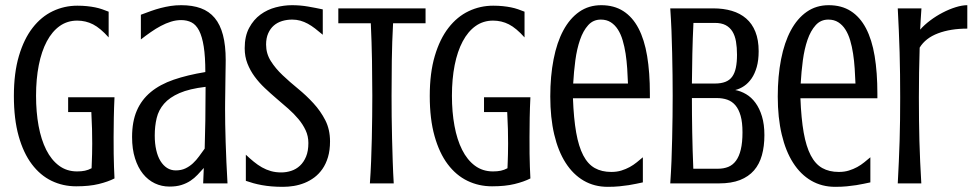

<svg xmlns="http://www.w3.org/2000/svg" viewBox="-20 -703 3738 736"><path d="M241.2 -330.1H418.9Q417 -290 416.3 -251.5Q415.5 -212.9 415.5 -177.7Q415.5 -142.6 415.8 -113.5Q416 -84.5 417 -63.5Q418 -38.6 418.9 -19Q394 -6.3 358.4 2.4Q322.8 11.2 272 11.2Q221.2 11.2 177.7 -9.8Q134.3 -30.8 102.1 -73.5Q69.8 -116.2 51.5 -181.4Q33.2 -246.6 33.2 -335Q33.2 -423.3 52.5 -488.5Q71.8 -553.7 105 -596.4Q138.2 -639.2 182.4 -660.2Q226.6 -681.2 276.4 -681.2Q296.9 -681.2 313.5 -679.4Q330.1 -677.7 344.5 -674.8Q358.9 -671.9 371.6 -667.5Q384.3 -663.1 396.5 -658.2V-559.6Q364.7 -595.2 336.7 -609.6Q308.6 -624 275.9 -624Q238.3 -624 209 -603.3Q179.7 -582.5 159.4 -544.4Q139.2 -506.3 128.7 -453.4Q118.2 -400.4 118.2 -335.9Q118.2 -273.4 127.9 -220.5Q137.7 -167.5 157.2 -128.7Q176.8 -89.8 206.3 -67.9Q235.8 -45.9 275.4 -45.9Q292.5 -45.9 305.4 -48.6Q318.4 -51.3 331.1 -58.1Q331.5 -68.8 332 -83Q332.5 -95.2 333 -112.5Q333.5 -129.9 333.5 -152.8Q333.5 -177.7 332.8 -208Q332 -238.3 330.1 -273.4H241.2Z M758.8 0 761.2 -59.1Q749.5 -45.9 737.3 -33Q725.1 -20 710 -10Q694.8 0 675.5 6.1Q656.2 12.2 629.9 12.2Q599.6 12.2 573.5 -0.2Q547.4 -12.7 528.1 -36.6Q508.8 -60.5 497.6 -95.9Q486.3 -131.3 486.3 -177.7Q486.3 -236.8 504.4 -278.8Q522.5 -320.8 557.9 -350.1Q593.3 -379.4 645.8 -397.5Q698.2 -415.5 767.1 -426.8Q767.1 -485.8 761 -524.4Q754.9 -563 743.2 -585.7Q731.4 -608.4 714.1 -617.2Q696.8 -626 674.3 -626Q654.8 -626 635.3 -619.9Q615.7 -613.8 596.4 -603.5Q577.1 -593.3 557.9 -579.8Q538.6 -566.4 520 -551.8V-646.5Q540.5 -654.3 559.1 -660.9Q577.6 -667.5 596.4 -672.4Q615.2 -677.2 634.3 -680.2Q653.3 -683.1 674.8 -683.1Q717.8 -683.1 749.8 -671.4Q781.7 -659.7 803 -634.3Q824.2 -608.9 834.7 -568.8Q845.2 -528.8 845.2 -472.7Q845.2 -467.3 845 -454.6Q844.7 -441.9 844.5 -424.8Q844.2 -407.7 844 -388.2Q843.8 -368.7 843.5 -349.6Q843.3 -330.6 843 -313.7Q842.8 -296.9 842.8 -285.6Q842.8 -259.8 843.3 -227.3Q843.8 -194.8 845 -158.2Q846.2 -121.6 847.9 -81.5Q849.6 -41.5 852.1 0ZM764.6 -133.3Q766.1 -183.1 767.1 -240Q768.1 -296.9 768.1 -370.1Q706.1 -362.8 668 -346.2Q629.9 -329.6 608.9 -305.4Q587.9 -281.2 580.6 -250.5Q573.2 -219.7 573.2 -183.6Q573.2 -152.8 578.9 -127.9Q584.5 -103 595.2 -85.7Q606 -68.4 620.6 -59.1Q635.3 -49.8 653.8 -49.8Q674.8 -49.8 690.7 -57.4Q706.5 -64.9 719.5 -76.9Q732.4 -88.9 743.2 -103.8Q753.9 -118.7 764.6 -133.3Z M1058.1 -42Q1077.6 -42 1096.4 -48.1Q1115.2 -54.2 1129.9 -67.9Q1144.5 -81.5 1153.3 -102.8Q1162.1 -124 1162.1 -154.8Q1162.1 -181.2 1151.6 -203.6Q1141.1 -226.1 1124 -246.6Q1106.9 -267.1 1085 -286.4Q1063 -305.7 1040 -325.2Q1017.1 -344.7 995.1 -365.5Q973.1 -386.2 956.1 -409.4Q939 -432.6 928.5 -459.5Q918 -486.3 918 -518.1Q918 -564.5 935.1 -596.2Q952.1 -627.9 978.5 -647.2Q1004.9 -666.5 1036.9 -674.8Q1068.8 -683.1 1099.1 -683.1Q1130.9 -683.1 1160.4 -678Q1189.9 -672.9 1217.3 -667V-569.8Q1201.7 -583 1187.7 -593.8Q1173.8 -604.5 1159.9 -612.1Q1146 -619.6 1131.3 -623.8Q1116.7 -627.9 1100.1 -627.9Q1079.6 -627.9 1061.3 -622.3Q1043 -616.7 1029.5 -605Q1016.1 -593.3 1008.1 -575.2Q1000 -557.1 1000 -532.2Q1000 -497.6 1018.1 -469Q1036.1 -440.4 1063.5 -414.6Q1090.8 -388.7 1122.6 -362.8Q1154.3 -336.9 1181.6 -307.1Q1209 -277.3 1227.1 -241.9Q1245.1 -206.5 1245.1 -161.1Q1245.1 -127 1237.3 -100.8Q1229.5 -74.7 1216.1 -55.4Q1202.6 -36.1 1185.1 -22.9Q1167.5 -9.8 1147.5 -1.7Q1127.4 6.3 1106.2 9.8Q1085 13.2 1064.9 13.2Q1041 13.2 1021 11.5Q1001 9.8 983.6 6.6Q966.3 3.4 951.4 -0.7Q936.5 -4.9 922.4 -9.8V-109.9Q937.5 -95.7 952.6 -83.3Q967.8 -70.8 984.1 -61.5Q1000.5 -52.2 1018.6 -47.1Q1036.6 -42 1058.1 -42Z M1276.9 -670.9H1611.3V-613.8H1486.8Q1482.9 -542 1481.9 -470.2Q1481 -398.4 1481 -335.9Q1481 -298.3 1481.4 -256.8Q1481.9 -215.3 1482.9 -172.1Q1483.9 -128.9 1485.4 -85.2Q1486.8 -41.5 1489.3 0H1397.9Q1400.9 -41.5 1402.6 -85.2Q1404.3 -128.9 1405.3 -172.1Q1406.2 -215.3 1406.7 -256.8Q1407.2 -298.3 1407.2 -335.9Q1407.2 -398.4 1406 -470.2Q1404.8 -542 1401.4 -613.8H1276.9Z M1835.4 -330.1H2013.2Q2011.2 -290 2010.5 -251.5Q2009.8 -212.9 2009.8 -177.7Q2009.8 -142.6 2010 -113.5Q2010.3 -84.5 2011.2 -63.5Q2012.2 -38.6 2013.2 -19Q1988.3 -6.3 1952.6 2.4Q1917 11.2 1866.2 11.2Q1815.4 11.2 1772 -9.8Q1728.5 -30.8 1696.3 -73.5Q1664.1 -116.2 1645.8 -181.4Q1627.4 -246.6 1627.4 -335Q1627.4 -423.3 1646.7 -488.5Q1666 -553.7 1699.2 -596.4Q1732.4 -639.2 1776.6 -660.2Q1820.8 -681.2 1870.6 -681.2Q1891.1 -681.2 1907.7 -679.4Q1924.3 -677.7 1938.7 -674.8Q1953.1 -671.9 1965.8 -667.5Q1978.5 -663.1 1990.7 -658.2V-559.6Q1959 -595.2 1930.9 -609.6Q1902.8 -624 1870.1 -624Q1832.5 -624 1803.2 -603.3Q1773.9 -582.5 1753.7 -544.4Q1733.4 -506.3 1722.9 -453.4Q1712.4 -400.4 1712.4 -335.9Q1712.4 -273.4 1722.2 -220.5Q1731.9 -167.5 1751.5 -128.7Q1771 -89.8 1800.5 -67.9Q1830.1 -45.9 1869.6 -45.9Q1886.7 -45.9 1899.7 -48.6Q1912.6 -51.3 1925.3 -58.1Q1925.8 -68.8 1926.3 -83Q1926.8 -95.2 1927.2 -112.5Q1927.7 -129.9 1927.7 -152.8Q1927.7 -177.7 1927 -208Q1926.3 -238.3 1924.3 -273.4H1835.4Z M2323.2 -43.9Q2344.7 -43.9 2362.1 -49.3Q2379.4 -54.7 2394 -62.7Q2408.7 -70.8 2420.9 -80.8Q2433.1 -90.8 2444.3 -100.1V-3.9Q2431.6 -1.5 2418.7 1.5Q2405.8 4.4 2389.9 6.8Q2374 9.3 2354.5 11.2Q2335 13.2 2309.6 13.2Q2258.3 13.2 2217.5 -10.5Q2176.8 -34.2 2148.2 -78.9Q2119.6 -123.5 2104.5 -187.7Q2089.4 -252 2089.4 -333Q2089.4 -411.1 2102.1 -475.8Q2114.7 -540.5 2139.4 -586.4Q2164.1 -632.3 2200.4 -657.7Q2236.8 -683.1 2284.7 -683.1Q2334 -683.1 2369.4 -660.4Q2404.8 -637.7 2427.5 -594.5Q2450.2 -551.3 2460.7 -488.3Q2471.2 -425.3 2471.2 -344.2V-326.2H2176.3Q2179.2 -248.5 2188.7 -194.8Q2198.2 -141.1 2215.8 -107.4Q2233.4 -73.7 2260 -58.8Q2286.6 -43.9 2323.2 -43.9ZM2387.2 -382.8Q2386.2 -411.1 2384.3 -440.4Q2382.3 -469.7 2378.2 -497.1Q2374 -524.4 2366.9 -548.3Q2359.9 -572.3 2348.6 -589.8Q2337.4 -607.4 2321.3 -617.7Q2305.2 -627.9 2283.2 -627.9Q2253.9 -627.9 2234.6 -606.4Q2215.3 -585 2203.4 -550.3Q2191.4 -515.6 2185.5 -471.7Q2179.7 -427.7 2177.2 -382.8Z M2714.4 -670.9Q2753.4 -670.9 2785.4 -661.4Q2817.4 -651.9 2840.3 -632.1Q2863.3 -612.3 2875.7 -581.1Q2888.2 -549.8 2888.2 -506.8Q2888.2 -472.2 2880.9 -446.3Q2873.5 -420.4 2861.1 -402.3Q2848.6 -384.3 2832.5 -373.3Q2816.4 -362.3 2798.3 -357.9Q2819.8 -354 2840.1 -342Q2860.4 -330.1 2876 -308.8Q2891.6 -287.6 2900.9 -256.8Q2910.2 -226.1 2910.2 -185.1Q2910.2 -142.1 2900.6 -107.9Q2891.1 -73.7 2870.4 -49.8Q2849.6 -25.9 2816.7 -12.9Q2783.7 0 2736.3 0H2549.3Q2552.2 -41.5 2554 -85.2Q2555.7 -128.9 2556.6 -172.1Q2557.6 -215.3 2558.1 -256.8Q2558.6 -298.3 2558.6 -335.9Q2558.6 -373.5 2558.1 -415Q2557.6 -456.5 2556.6 -499.5Q2555.7 -542.5 2554 -585.9Q2552.2 -629.4 2549.3 -670.9ZM2632.3 -327.1Q2632.3 -265.1 2633.5 -195.6Q2634.8 -126 2637.7 -56.2H2731.9Q2753.9 -56.2 2771.5 -63.2Q2789.1 -70.3 2801.3 -86.9Q2813.5 -103.5 2819.8 -130.1Q2826.2 -156.7 2826.2 -195.8Q2826.2 -233.9 2819.1 -259Q2812 -284.2 2799.1 -299.3Q2786.1 -314.5 2768.1 -320.8Q2750 -327.1 2728 -327.1ZM2638.2 -615.2Q2635.3 -556.2 2634 -496.8Q2632.8 -437.5 2632.3 -382.8H2720.2Q2744.1 -382.8 2760.5 -389.2Q2776.9 -395.5 2786.6 -408.9Q2796.4 -422.4 2800.8 -443.4Q2805.2 -464.4 2805.2 -493.2Q2805.2 -521 2801.3 -543.7Q2797.4 -566.4 2787.6 -582.3Q2777.8 -598.1 2761.5 -606.7Q2745.1 -615.2 2720.2 -615.2Z M3195.3 -43.9Q3216.8 -43.9 3234.1 -49.3Q3251.5 -54.7 3266.1 -62.7Q3280.8 -70.8 3293 -80.8Q3305.2 -90.8 3316.4 -100.1V-3.9Q3303.7 -1.5 3290.8 1.5Q3277.8 4.4 3262 6.8Q3246.1 9.3 3226.6 11.2Q3207 13.2 3181.6 13.2Q3130.4 13.2 3089.6 -10.5Q3048.8 -34.2 3020.3 -78.9Q2991.7 -123.5 2976.6 -187.7Q2961.4 -252 2961.4 -333Q2961.4 -411.1 2974.1 -475.8Q2986.8 -540.5 3011.5 -586.4Q3036.1 -632.3 3072.5 -657.7Q3108.9 -683.1 3156.7 -683.1Q3206.1 -683.1 3241.5 -660.4Q3276.9 -637.7 3299.6 -594.5Q3322.3 -551.3 3332.8 -488.3Q3343.3 -425.3 3343.3 -344.2V-326.2H3048.3Q3051.3 -248.5 3060.8 -194.8Q3070.3 -141.1 3087.9 -107.4Q3105.5 -73.7 3132.1 -58.8Q3158.7 -43.9 3195.3 -43.9ZM3259.3 -382.8Q3258.3 -411.1 3256.3 -440.4Q3254.4 -469.7 3250.2 -497.1Q3246.1 -524.4 3239 -548.3Q3231.9 -572.3 3220.7 -589.8Q3209.5 -607.4 3193.4 -617.7Q3177.2 -627.9 3155.3 -627.9Q3126 -627.9 3106.7 -606.4Q3087.4 -585 3075.4 -550.3Q3063.5 -515.6 3057.6 -471.7Q3051.8 -427.7 3049.3 -382.8Z M3688 -593.3Q3623.5 -593.3 3575.7 -575.2Q3527.8 -557.1 3505.4 -520.5Q3502.4 -425.8 3502.4 -329.6Q3502.4 -284.2 3502.9 -243.2Q3503.4 -202.1 3504.4 -162.6Q3505.4 -123 3507.3 -83.3Q3509.3 -43.5 3511.7 0H3421.4Q3423.8 -43.5 3425.5 -83.3Q3427.2 -123 3428.5 -162.6Q3429.7 -202.1 3430.2 -243.2Q3430.7 -284.2 3430.7 -329.6Q3430.7 -375 3430.2 -417.7Q3429.7 -460.4 3428.5 -502.2Q3427.2 -543.9 3425.5 -585.7Q3423.8 -627.4 3421.4 -670.9H3512.2Q3510.7 -647.9 3509.5 -629.9Q3508.3 -611.8 3507.3 -589.4Q3522.9 -607.4 3545.7 -624.5Q3568.4 -641.6 3593.3 -654.5Q3618.2 -667.5 3643.1 -675.3Q3668 -683.1 3688 -683.1Z"/></svg>

Font: Crushed
Style: Regular
Weight: 400
Width: 3
Designer: Astigmatic (AOETI)
Foundry: Astigmatic (AOETI)
Version: Version 001.001